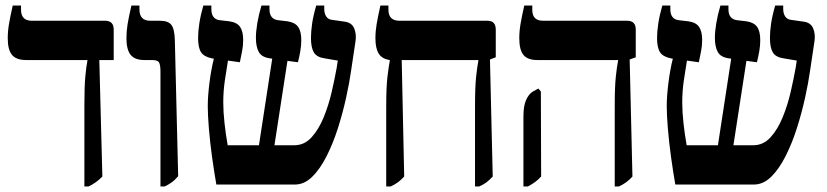

<svg xmlns="http://www.w3.org/2000/svg" viewBox="-20 -667 2991 694"><path d="M285 7V-284Q285 -355 288.5 -391.5Q292 -428 296 -448V-450H74Q39 -450 23.5 -468.5Q8 -487 8 -529Q8 -554 12.5 -580.5Q17 -607 26 -647H56V-632Q56 -592 95 -592H360Q391 -592 391 -560V-450H339L350 -29Q328 -6 300 7Z M560 7V-408Q560 -432 555 -441Q550 -450 530 -450H502Q467 -450 452 -469Q437 -488 437 -529Q437 -553 441 -578.5Q445 -604 455 -647H484V-633Q484 -592 523 -592H558Q588 -592 599.5 -577Q611 -562 612 -521L624 -30Q611 -15 599.5 -7Q588 1 575 7Z M762 0Q754 -45 746.5 -99.5Q739 -154 735 -203Q731 -252 731 -283Q731 -319 737 -367Q743 -415 753 -455L746 -456Q717 -462 706.5 -478.5Q696 -495 696 -530Q696 -553 700.5 -582.5Q705 -612 715 -647H744V-634Q744 -598 774 -594L809 -590Q837 -586 848 -569.5Q859 -553 859 -523Q859 -501 855 -481.5Q851 -462 847 -442L804 -448Q798 -413 792.5 -374.5Q787 -336 787 -297Q787 -263 791.5 -222Q796 -181 803 -142H916L964 -455L956 -456Q926 -460 915.5 -479Q905 -498 905 -530Q905 -553 910 -583Q915 -613 925 -647H954V-634Q954 -598 985 -594L1019 -590Q1046 -586 1057.5 -570Q1069 -554 1069 -522Q1069 -502 1065.5 -482Q1062 -462 1057 -442L1019 -447L972 -142H1044Q1080 -142 1106 -170.5Q1132 -199 1150 -243Q1168 -287 1179 -335Q1190 -383 1197 -422L1201 -448L1154 -456Q1125 -460 1114.5 -477.5Q1104 -495 1104 -530Q1104 -552 1108 -580.5Q1112 -609 1123 -647H1152V-634Q1152 -618 1159.5 -607Q1167 -596 1182 -595L1224 -589Q1251 -586 1260 -565Q1269 -544 1265 -518L1249 -411Q1243 -368 1231 -313.5Q1219 -259 1201.5 -204Q1184 -149 1160.5 -102.5Q1137 -56 1108.5 -28Q1080 0 1046 0Z M1376 7V-282Q1376 -352 1380.5 -389.5Q1385 -427 1389 -448V-450Q1361 -454 1349 -473Q1337 -492 1337 -529Q1337 -554 1341.5 -580.5Q1346 -607 1355 -647H1384V-632Q1384 -592 1424 -592H1742Q1772 -592 1772 -560V-460L1751 -452L1761 -29Q1749 -16 1738.5 -8Q1728 0 1712 7H1697V-282Q1697 -353 1701 -390Q1705 -427 1709 -447V-450H1432L1441 -29Q1421 -6 1392 7Z M2202 7V-282Q2202 -354 2206 -390.5Q2210 -427 2214 -447V-450H1922Q1887 -450 1872 -468.5Q1857 -487 1857 -529Q1857 -554 1861.5 -580.5Q1866 -607 1875 -647H1904V-631Q1904 -592 1943 -592H2247Q2278 -592 2278 -560V-460L2256 -452L2266 -29Q2246 -6 2217 7ZM1872 7V-247Q1872 -285 1882 -306.5Q1892 -328 1906 -336L1926 -347L1935 -336L1936 -29Q1925 -17 1914 -9Q1903 -1 1888 7Z M2421 0Q2413 -45 2405.5 -99.5Q2398 -154 2394 -203Q2390 -252 2390 -283Q2390 -319 2396 -367Q2402 -415 2412 -455L2405 -456Q2376 -462 2365.5 -478.5Q2355 -495 2355 -530Q2355 -553 2359.5 -582.5Q2364 -612 2374 -647H2403V-634Q2403 -598 2433 -594L2468 -590Q2496 -586 2507 -569.5Q2518 -553 2518 -523Q2518 -501 2514 -481.5Q2510 -462 2506 -442L2463 -448Q2457 -413 2451.5 -374.5Q2446 -336 2446 -297Q2446 -263 2450.5 -222Q2455 -181 2462 -142H2575L2623 -455L2615 -456Q2585 -460 2574.5 -479Q2564 -498 2564 -530Q2564 -553 2569 -583Q2574 -613 2584 -647H2613V-634Q2613 -598 2644 -594L2678 -590Q2705 -586 2716.5 -570Q2728 -554 2728 -522Q2728 -502 2724.5 -482Q2721 -462 2716 -442L2678 -447L2631 -142H2703Q2739 -142 2765 -170.5Q2791 -199 2809 -243Q2827 -287 2838 -335Q2849 -383 2856 -422L2860 -448L2813 -456Q2784 -460 2773.5 -477.5Q2763 -495 2763 -530Q2763 -552 2767 -580.5Q2771 -609 2782 -647H2811V-634Q2811 -618 2818.5 -607Q2826 -596 2841 -595L2883 -589Q2910 -586 2919 -565Q2928 -544 2924 -518L2908 -411Q2902 -368 2890 -313.5Q2878 -259 2860.5 -204Q2843 -149 2819.5 -102.5Q2796 -56 2767.5 -28Q2739 0 2705 0Z"/></svg>

Font: Noto Serif Hebrew Condensed
Style: Bold
Weight: 700
Width: 3
Designer: Monotype Design Team
Foundry: Monotype Imaging Inc.
Version: Version 2.004; ttfautohint (v1.8.4.7-5d5b)